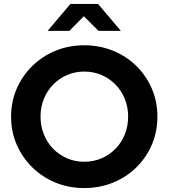

<svg xmlns="http://www.w3.org/2000/svg" viewBox="-20 -940 853 971"><path d="M406 11Q328 11 261 -16.5Q194 -44 143.5 -93.5Q93 -143 64.5 -208.5Q36 -274 36 -350Q36 -426 64.5 -491.5Q93 -557 143.5 -606.5Q194 -656 261 -683.5Q328 -711 406 -711Q484 -711 551.5 -683.5Q619 -656 669.5 -606.5Q720 -557 748 -491.5Q776 -426 776 -350Q776 -274 748 -208.5Q720 -143 669.5 -93.5Q619 -44 551.5 -16.5Q484 11 406 11ZM406 -122Q454 -122 494 -139.5Q534 -157 564 -187.5Q594 -218 611 -260Q628 -302 628 -350Q628 -399 611 -440.5Q594 -482 564 -512.5Q534 -543 494 -560.5Q454 -578 406 -578Q359 -578 319 -560.5Q279 -543 249 -512.5Q219 -482 202 -440.5Q185 -399 185 -351Q185 -302 202 -260Q219 -218 249 -187.5Q279 -157 319 -139.5Q359 -122 406 -122ZM478 -784 404 -858 331 -784H221L336 -920H476L591 -784Z"/></svg>

Font: Red Hat Display ExtraBold
Style: Regular
Weight: 800
Designer: Pentagram, MCKL
Foundry: Pentagram, MCKL
Version: Version 1.023